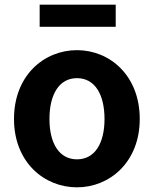

<svg xmlns="http://www.w3.org/2000/svg" viewBox="-20 -789 666 823"><path d="M310 14C450 14 579 -94 579 -279C579 -466 450 -574 310 -574C169 -574 40 -466 40 -279C40 -94 169 14 310 14ZM310 -106C234 -106 192 -174 192 -279C192 -385 234 -454 310 -454C386 -454 428 -385 428 -279C428 -174 386 -106 310 -106ZM150 -674H476V-769H150Z"/></svg>

Font: Noto Sans Japanese Bold
Style: Bold
Weight: 700
Designer: Ryoko NISHIZUKA (kana & ideographs); Paul D. Hunt (Latin, Greek & Cyrillic); Wenlong ZHANG (bopomofo); Sandoll Communica
Foundry: Adobe Systems Incorporated
Version: Version 1.000;PS 1;hotconv 1.0.78;makeotf.lib2.5.61930